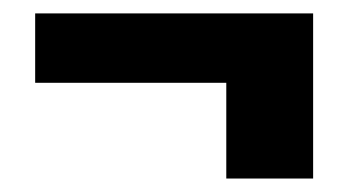

<svg xmlns="http://www.w3.org/2000/svg" viewBox="-20 -265 517 285"><path d="M315.9 0V-142.1H32.2V-245.1H444.8V0Z"/></svg>

Font: Tajawal
Style: Bold
Weight: 700
Designer: Boutros Fonts
Foundry: Created by Boutros International 2017
Version: Version 1.700